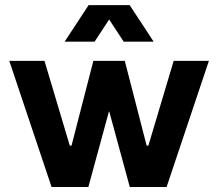

<svg xmlns="http://www.w3.org/2000/svg" viewBox="-20 -747 872 767"><path d="M17.1 -503.9H157.7L308.1 0L223.1 -165H308.1V0H186ZM353 -503.9H448.7L434.6 -373V-300.8H397L434.6 -373L333 0H223.1ZM397 -373 382.8 -503.9H478.5L608.4 0L523.4 -165H608.4V0H498.5ZM673.8 -503.9H814.5L645.5 0H523.4ZM334 -726.6H453.6L357.9 -580.6H238.3ZM378.4 -726.6H498L593.8 -580.6H474.1Z"/></svg>

Font: Wanted Sans Std Variable
Style: Regular
Weight: 400
Designer: Original Design by Kil Hyung-jin and Kang Hanbin, Wanted Lab, Inc;
Foundry: Wanted Lab, Inc.
Version: Version 1.003;Glyphs 3.2 (3227)